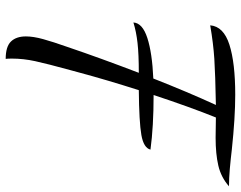

<svg xmlns="http://www.w3.org/2000/svg" viewBox="-106 -654 847 675"><g transform="rotate(90 317.5 -316.5)"><path d="M314 -433Q425 -433 506 -422Q500 -398 454.5 -390Q409 -382 297 -381Q261 -268 236 -175L227 -142Q204 -58 195 -16.5Q186 25 186 65Q186 80 187 87Q144 87 126 68.5Q108 50 108 16Q108 -10 117.5 -44.5Q127 -79 145 -130Q184 -245 236 -381Q171 -381 131 -376.5Q91 -372 59 -362Q61 -394 113.5 -411Q166 -428 256 -432Q304 -554 349 -652Q241 -650 187 -646.5Q133 -643 69 -632Q73 -679 137 -699.5Q201 -720 313 -720Q394 -720 506 -708Q539 -704 573 -701Q607 -698 635 -698Q603 -670 562 -660.5Q521 -651 464 -651L393 -652Q356 -560 314 -433Z"/></g></svg>

Font: Dancing Script
Style: Regular
Weight: 400
Designer: Pablo Impallari
Foundry: Pablo Impallari
Version: Version 2.000